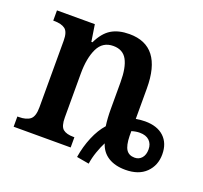

<svg xmlns="http://www.w3.org/2000/svg" viewBox="-106 -669 877 829"><g transform="rotate(20 332.5 -254.0)"><path d="M323 29Q331 -21 349.5 -65Q368 -109 394 -138Q389 -173 389 -215V-338Q389 -406 370 -440.5Q351 -475 307 -475Q258 -475 236.5 -430.5Q215 -386 215 -315V-113Q215 -73 230.5 -60Q246 -47 279 -47H283V0H21V-47H27Q62 -47 79.5 -61Q97 -75 97 -117V-423Q97 -463 80 -476Q63 -489 29 -489H25V-536H199L211 -459H216Q239 -507 272 -527Q305 -547 355 -547Q505 -547 505 -352V-212Q529 -216 547 -216Q603 -216 634 -187Q665 -158 665 -107Q665 -56 631.5 -23Q598 10 537 10Q490 10 458.5 -9.5Q427 -29 415 -67Q404 -46 394 -17.5Q384 11 380 39ZM602 -107Q602 -132 586.5 -147Q571 -162 542 -162Q525 -162 505 -156V-134Q506 -90 518.5 -71.5Q531 -53 557 -53Q577 -53 589.5 -67.5Q602 -82 602 -107Z"/></g></svg>

Font: Noto Serif NarrowSemiBold
Style: Regular
Weight: 600
Width: 4
Designer: Monotype Design Team
Foundry: Monotype Imaging Inc.
Version: Version 1.001